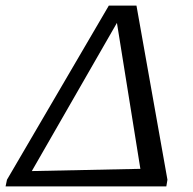

<svg xmlns="http://www.w3.org/2000/svg" viewBox="-42 -668 690 688"><path d="M-22 0 -17 -24 348 -648H447L558 -24L554 0ZM377 -586 72 -55 461 -63Z"/></svg>

Font: Piazzolla
Style: Italic
Weight: 400
Italic angle: -11.3°
Designer: Juan Pablo del Peral
Foundry: Huerta Tipografica
Version: Version 1.330